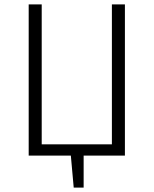

<svg xmlns="http://www.w3.org/2000/svg" viewBox="-20 -705 696 870"><path d="M169 -685V-51H487V-685H546V0H359V145H314L301 0H110V-685Z"/></svg>

Font: Jldddboxgfspflltxgxzjzlszac
Style: Regular
Weight: 300
Designer: Carrois Corporate & Edenspiekermann
Foundry: Carrois Corporate GbR & Edenspiekermann AG
Version: Version 2.001